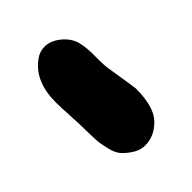

<svg xmlns="http://www.w3.org/2000/svg" viewBox="-27 -609 392 392"><g transform="rotate(45 169.0 -413.0)"><path d="M32.2 -383.8Q23.4 -395.5 23.4 -410.2Q23.4 -427.7 38.1 -445.3Q51.8 -460.9 68.8 -465.3Q85.9 -469.7 111.8 -469.2Q137.7 -468.8 152.3 -471.7Q212.9 -481.4 215.8 -481.4Q268.6 -481.4 290 -460.4Q311.5 -439.5 311.5 -413.1Q311.5 -397.5 301.8 -383.8Q293.9 -372.1 285.6 -365.2Q277.3 -358.4 262.7 -355Q248 -351.6 241.7 -350.6Q235.4 -349.6 213.4 -349.1Q191.4 -348.6 187.5 -348.6Q184.6 -348.6 158.7 -347.2Q132.8 -345.7 120.1 -345.7Q59.6 -345.7 32.2 -383.8Z"/></g></svg>

Font: LPEducational
Style: Medium
Weight: 500
Designer: Based on Essays1743, by John Stracke, which says:

Based on the typeface in a 1743 English translation of the essays of 
Version: Version 001.204